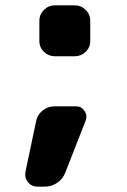

<svg xmlns="http://www.w3.org/2000/svg" viewBox="-20 -587 475 717"><path d="M120 110Q98 110 84.5 93.5Q71 77 75 55L115 -135Q120 -159 139.5 -174.5Q159 -190 184 -190H264Q284 -190 295.5 -173Q307 -156 300 -137L224 57Q215 81 194 95.5Q173 110 147 110ZM260 -567Q283 -567 300 -550Q317 -533 317 -510V-433Q317 -410 300 -393.5Q283 -377 260 -377H184Q161 -377 144 -393.5Q127 -410 127 -433V-510Q127 -533 144 -550Q161 -567 184 -567Z"/></svg>

Font: Rounded Mplus 1c ExtraBold
Style: Regular
Weight: 800
Version: Version 1.059.20150529